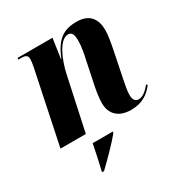

<svg xmlns="http://www.w3.org/2000/svg" viewBox="-177 -677 976 1029"><g transform="rotate(-30 310.5 -162.5)"><path d="M461 10C533 10 574 -23 603 -61L598 -69C581 -50 556 -19 524 -19C504 -19 492 -34 492 -63C492 -91 499 -121 506 -158L538 -315C545 -351 554 -397 554 -431C554 -493 526 -546 443 -546C361 -546 313 -515 272 -413H270L288 -536H72L71 -526H89C123 -526 128 -514 128 -495C128 -482 124 -462 121 -445L28 0H185L256 -330C274 -412 316 -510 369 -510C398 -510 400 -477 400 -452C400 -419 390 -367 384 -342L355 -203C346 -158 342 -124 342 -98C342 -31 386 10 461 10ZM159 214 158 221H170C212 181 283 110 314 71L318 61H192C183 109 173 154 159 214Z"/></g></svg>

Font: Noto Serif Display Condensed ExtraBold
Style: Italic
Weight: 800
Width: 3
Italic angle: -12°
Designer: Monotype Design Team
Foundry: Monotype Imaging Inc.
Version: Version 2.009